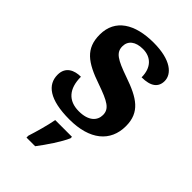

<svg xmlns="http://www.w3.org/2000/svg" viewBox="-230 -634 940 940"><g transform="rotate(45 240.5 -163.5)"><path d="M229 10C369 10 448 -55 448 -163C448 -259 387 -297 280 -334C189 -366 159 -384 159 -427C159 -465 188 -489 240 -489C296 -489 333 -452 333 -386C396 -386 426 -410 426 -453C426 -501 375 -548 255 -548C126 -548 40 -496 40 -389C40 -293 95 -253 209 -214C297 -183 330 -165 330 -122C330 -83 300 -51 233 -51C160 -51 121 -96 121 -178C77 -178 33 -160 33 -104C33 -36 90 10 229 10ZM143 208V221H203C236 178 280 113 298 71V61H182C174 105 156 168 143 208Z"/></g></svg>

Font: Noto Serif Georgian Bold
Style: Regular
Weight: 700
Designer: Monotype Design Team, Akaki Razmadze
Foundry: Google LLC
Version: Version 2.003